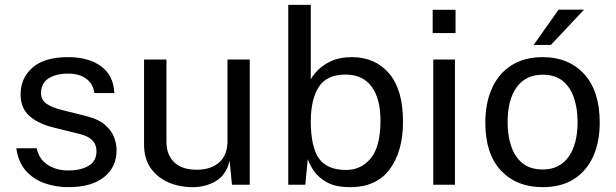

<svg xmlns="http://www.w3.org/2000/svg" viewBox="-20 -763 2544 793"><path d="M262.5 10Q208.5 10 162.2 -7Q116 -24 85.5 -59.2Q55 -94.5 47.5 -150.5H131.5Q141.5 -105 177.2 -82Q213 -59 262 -59Q314.5 -59 346.5 -78.5Q378.5 -98 378.5 -138.5Q378.5 -193 309.5 -209.5L202.5 -236Q140 -251 102.8 -283Q65.5 -315 65 -372.5Q65 -440.5 114.2 -483.8Q163.5 -527 262 -527Q346 -527 397.8 -489Q449.5 -451 452 -378.5H370Q365 -415.5 337 -437.2Q309 -459 261 -459Q211.5 -459 180.5 -439.2Q149.5 -419.5 149.5 -378Q149.5 -350.5 171.8 -334.8Q194 -319 236.5 -308.5L340.5 -282.5Q388 -270 414.2 -247Q440.5 -224 451 -196.5Q461.5 -169 461.5 -143.5Q461.5 -72 409.2 -31Q357 10 262.5 10Z M773.5 10Q719.5 9.5 674.5 -10.2Q629.5 -30 602.2 -69Q575 -108 575 -166V-517H667.5V-175.5Q667.5 -125 698.8 -93.5Q730 -62 793 -62Q850 -62 884.8 -91.8Q919.5 -121.5 919.5 -180.5V-517H1011.5V0H938L928.5 -99Q914.5 -40.5 871.5 -15Q828.5 10.5 773.5 10Z M1426 10Q1365.5 10 1329.5 -10.5Q1293.5 -31 1275.5 -58.5Q1257.5 -86 1251 -106L1241 0H1170.5V-743H1263.5V-435Q1272 -452 1293 -473.5Q1314 -495 1348.8 -511Q1383.5 -527 1433 -527Q1530 -527 1587.2 -459.5Q1644.5 -392 1644.5 -260.5Q1644.5 -138.5 1589.8 -64.2Q1535 10 1426 10ZM1409.5 -61Q1472 -61 1511.8 -109.8Q1551.5 -158.5 1551.5 -265Q1551.5 -355.5 1514.8 -405.2Q1478 -455 1407.5 -455Q1330.5 -455 1297.5 -405.2Q1264.5 -355.5 1263.5 -265Q1263.5 -156.5 1297.2 -108.8Q1331 -61 1409.5 -61Z M1861.5 -722.5V-626.5H1767V-722.5ZM1859 -517V0H1769.5V-517Z M2221.5 10Q2114 10 2049.2 -58.5Q1984.5 -127 1984.5 -256.5Q1984.5 -337.5 2012 -398.5Q2039.5 -459.5 2092.5 -493.2Q2145.5 -527 2222 -527Q2328.5 -527 2392.8 -457Q2457 -387 2457 -256.5Q2457 -177.5 2430.2 -117.5Q2403.5 -57.5 2351 -23.8Q2298.5 10 2221.5 10ZM2222 -63Q2291 -63 2328.2 -115.2Q2365.5 -167.5 2365.5 -258.5Q2365.5 -314 2350.8 -358.2Q2336 -402.5 2304.2 -428.5Q2272.5 -454.5 2222 -454.5Q2151.5 -454.5 2114 -402.8Q2076.5 -351 2076.5 -258.5Q2076.5 -204 2091.2 -159.5Q2106 -115 2138 -89Q2170 -63 2222 -63ZM2287 -723H2392L2255.5 -577.5H2184Z"/></svg>

Font: Public Sans
Style: Regular
Weight: 400
Designer: The Public Sans project authors (U.S. Web Design System). Libre Franklin designed by Pablo Impallari and Rodrigo Fuenzal
Version: Version 1.008; ttfautohint (v1.8.1) -l 8 -r 50 -G 200 -x 14 